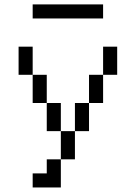

<svg xmlns="http://www.w3.org/2000/svg" viewBox="-20 -832 540 852"><path d="M437.5 -750V-812.5H125V-750ZM187.5 -62.5H125V0H250Q250 0 250 -125H187.5ZM250 -125H312.5Q312.5 -125 312.5 -250H250Q250 -250 250 -125ZM250 -250Q250 -250 250 -375H187.5Q187.5 -375 187.5 -250ZM312.5 -250H375Q375 -250 375 -375H312.5Q312.5 -375 312.5 -250ZM187.5 -375Q187.5 -375 187.5 -500H125Q125 -500 125 -375ZM375 -375H437.5Q437.5 -375 437.5 -500H375Q375 -500 375 -375ZM125 -500Q125 -500 125 -625H62.5Q62.5 -625 62.5 -500ZM437.5 -500H500Q500 -500 500 -625H437.5Q437.5 -625 437.5 -500Z"/></svg>

Font: CalcUnifontExMono
Style: Regular
Weight: 500
Version: Version 15.0.06